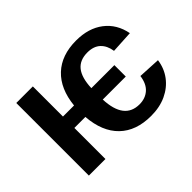

<svg xmlns="http://www.w3.org/2000/svg" viewBox="-109 -758 988 988"><g transform="rotate(-45 384.5 -264.0)"><path d="M740.7 -168.5Q733.4 -115.7 703.4 -75.7Q673.3 -35.6 624.8 -12.9Q576.2 9.8 513.2 9.8Q404.3 9.8 341.6 -51Q278.8 -111.8 270 -226.1H189.9V0H69.3V-528.3H189.9V-309.1H270.5Q281.7 -419.4 344.7 -478.8Q407.7 -538.1 514.2 -538.1Q604.5 -538.1 663.1 -493.2Q721.7 -448.2 736.8 -369.1L614.7 -362.3Q608.4 -405.3 582.8 -429.4Q557.1 -453.6 511.7 -453.6Q456.1 -453.6 427.7 -418.2Q399.4 -382.8 396.5 -309.1H564V-226.1H396.5Q402.8 -74.7 513.2 -74.7Q555.7 -74.7 584 -99.6Q612.3 -124.5 619.1 -174.8Z"/></g></svg>

Font: Arimo SemiBold
Style: Regular
Weight: 600
Designer: Steve Matteson
Foundry: Monotype Imaging Inc.
Version: Version 1.33